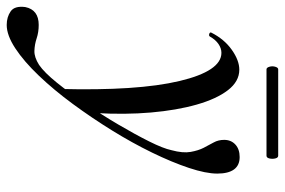

<svg xmlns="http://www.w3.org/2000/svg" viewBox="-224 -392 829 558"><g transform="rotate(90 190.0 -113.5)"><path d="M-16 281Q-39 281 -55.5 269.5Q-72 258 -68 227Q-60 188 -16 188Q5 188 23 194Q41 200 59.5 200.5Q78 201 100 187Q122 172 151.5 135.5Q181 99 213 52Q245 5 273.5 -43.5Q302 -92 322.5 -133Q343 -174 348 -198Q357 -231 353 -253.5Q349 -276 341 -291.5Q333 -307 325.5 -320.5Q318 -334 318 -351Q318 -371 331.5 -383.5Q345 -396 368 -396Q392 -396 404 -379.5Q416 -363 416 -331Q416 -298 399.5 -248.5Q383 -199 355 -141.5Q327 -84 290.5 -25Q254 34 213.5 89Q173 144 131.5 187.5Q90 231 52 256Q14 281 -16 281ZM170 128Q176 -99 147 -221Q118 -343 65 -343Q52 -343 39.5 -334.5Q27 -326 18 -310Q16 -306 10.5 -307.5Q5 -309 6 -313Q25 -351 56 -373Q87 -395 114 -395Q148 -395 173.5 -362Q199 -329 215.5 -271Q232 -213 238.5 -138Q245 -63 240 23ZM113 -474Q108 -474 105.5 -482.5Q103 -491 105.5 -499.5Q108 -508 113 -508H364Q370 -508 372 -499.5Q374 -491 372 -482.5Q370 -474 364 -474Z"/></g></svg>

Font: Cormorant SemiBold
Style: Italic
Weight: 600
Italic angle: -10°
Designer: Christian Thalmann (Catharsis Fonts)
Foundry: Catharsis Fonts
Version: Version 4.000